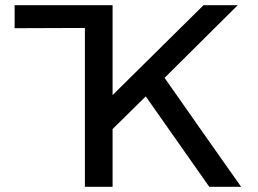

<svg xmlns="http://www.w3.org/2000/svg" viewBox="-20 -715 989 735"><path d="M36 -607V-695H411V-351L759 -695H890L610 -417Q658 -348 756.5 -208Q855 -68 903 0H781L538 -346L411 -221V0H305V-608Z"/></svg>

Font: Coval
Style: Medium
Weight: 500
Foundry: Context Ltd
Version: Version 001.000